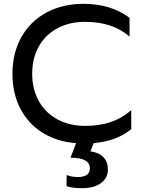

<svg xmlns="http://www.w3.org/2000/svg" viewBox="-20 -734 750 1002"><path d="M469 13 452 56Q497 62 520 86.5Q543 111 543 151Q543 195 507 221.5Q471 248 409 248Q354 248 327 237L328 179Q338 184 354.5 187Q371 190 385 190Q449 190 449 144Q449 89 348 89L377 13Q279 6 203.5 -40.5Q128 -87 86.5 -166.5Q45 -246 45 -349Q45 -458 92 -541Q139 -624 223 -669Q307 -714 415 -714Q559 -714 656 -641V-543Q569 -620 424 -620Q343 -620 280.5 -587Q218 -554 183 -492.5Q148 -431 148 -349Q148 -267 183.5 -205Q219 -143 281.5 -110Q344 -77 424 -77Q498 -77 556.5 -96.5Q615 -116 665 -159V-60Q590 2 469 13Z"/></svg>

Font: Prompt
Style: Regular
Weight: 400
Designer: Katatrad Team
Foundry: CadsonDemak
Version: Version 1.001